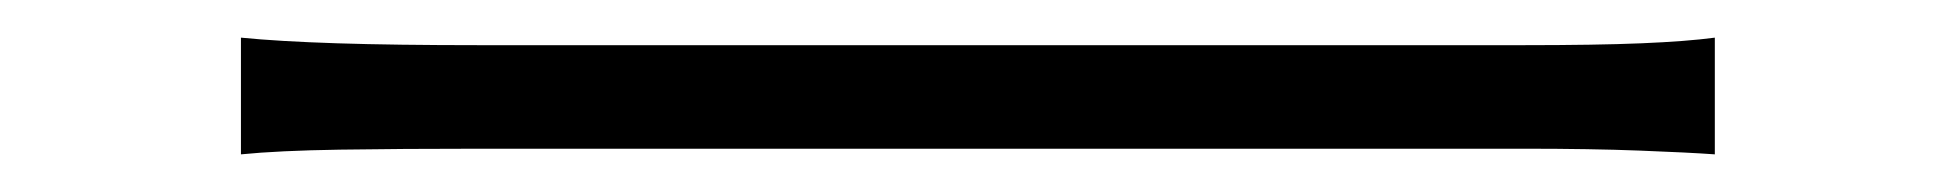

<svg xmlns="http://www.w3.org/2000/svg" viewBox="-20 -435 1040 102"><path d="M108 -415Q128 -413 159 -412Q190 -411 235 -411H789Q828 -411 852 -412Q876 -413 891 -415V-353Q877 -354 851 -355Q825 -356 790 -356H235Q193 -356 160.5 -355.5Q128 -355 108 -353Z"/></svg>

Font: SpoqaHanSansJP-Light
Style: Regular
Weight: 300
Designer: [Source Han Sans]
Ryoko NISHIZUKA  (kana & ideographs); Paul D. Hunt (Latin, Greek & Cyrillic); Wenlong ZHANG  (bopomofo
Foundry: Spoqa (http://bi.spoqa.com)
Version: Version 1.002.20150607